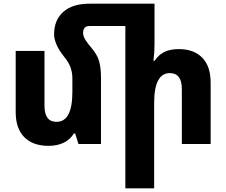

<svg xmlns="http://www.w3.org/2000/svg" viewBox="-20 -780 1226 1040"><path d="M527 -359V0H405L387 -57H380Q361 -25 326 -7.5Q291 10 243 10Q158 10 111.5 -37Q65 -84 65 -173V-504H221V-207Q221 -120 286 -120Q372 -120 372 -282V-356Q372 -387 362 -415Q352 -443 324 -477Q298 -510 285.5 -540Q273 -570 273 -594Q273 -671 322.5 -715.5Q372 -760 466 -760H817V-540Q817 -518 815.5 -495.5Q814 -473 811 -451H818Q837 -481 868 -497.5Q899 -514 949 -514Q1030 -514 1075.5 -467.5Q1121 -421 1121 -332V0H965V-297Q965 -384 900 -384Q815 -384 815 -222V240H659V-639H463Q447 -639 438.5 -629Q430 -619 430 -603Q430 -583 443.5 -562.5Q457 -542 476 -520Q506 -485 516.5 -449.5Q527 -414 527 -359Z"/></svg>

Font: Noto Sans Armenian SemiCondensed ExtraBold
Style: Regular
Weight: 800
Width: 4
Designer: Monotype Design Team
Foundry: Monotype Imaging Inc.
Version: Version 2.008; ttfautohint (v1.8.4.7-5d5b)